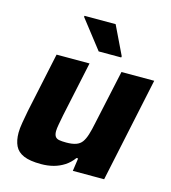

<svg xmlns="http://www.w3.org/2000/svg" viewBox="-109 -810 809 906"><g transform="rotate(15 295.5 -356.5)"><path d="M174 8Q120 8 89.5 -5Q59 -18 46.5 -44Q34 -70 34 -108Q34 -128 39 -157.5Q44 -187 50 -218L112 -510H273L216 -242Q211 -216 207 -194.5Q203 -173 203 -161Q203 -144 209 -135Q215 -126 228 -123.5Q241 -121 263 -121Q292 -121 310.5 -127.5Q329 -134 339.5 -148.5Q350 -163 357.5 -187Q365 -211 372 -246L429 -510H589L481 0H328L337 -63H329Q311 -38 287 -22.5Q263 -7 235 0.5Q207 8 174 8ZM300 -576 191 -716 192 -721H344L411 -582L410 -576Z"/></g></svg>

Font: Saira Thin
Style: Bold Italic
Weight: 700
Italic angle: -12°
Version: Version 1.101